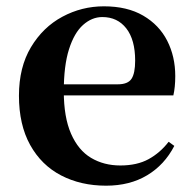

<svg xmlns="http://www.w3.org/2000/svg" viewBox="-20 -572 612 608"><path d="M316 16Q236 16 173.5 -16.5Q111 -49 75.5 -113Q40 -177 40 -269Q40 -359 78 -422.5Q116 -486 177.5 -519Q239 -552 309 -552Q383 -552 433.5 -522.5Q484 -493 509.5 -443Q535 -393 535 -331Q535 -296 529 -270H98V-305H353Q385 -305 396.5 -322.5Q408 -340 408 -380Q408 -446 380 -482Q352 -518 304 -518Q271 -518 243 -493Q215 -468 198.5 -416Q182 -364 182 -283Q182 -201 205 -148.5Q228 -96 268.5 -72Q309 -48 361 -48Q414 -48 450.5 -68Q487 -88 514 -123L532 -110Q501 -50 446 -17Q391 16 316 16Z"/></svg>

Font: Noto Serif TC
Style: Bold
Weight: 700
Designer: Ryoko NISHIZUKA 西塚涼子 (kana & ideographs); Frank Grießhammer (Latin, Greek & Cyrillic); Wenlong ZHANG 张文龙 (bopomofo); San
Foundry: Adobe
Version: Version 2.002-H1;hotconv 1.1.0;makeotfexe 2.6.0